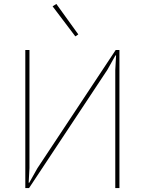

<svg xmlns="http://www.w3.org/2000/svg" viewBox="-20 -951 732 971"><path d="M108 -698H129V-101L125 -27H128L169 -100L565 -698H584V0H563V-597L567 -671H564L523 -598L127 0H108ZM246 -919 265 -931 376 -777 361 -767Z"/></svg>

Font: Plexus Sans Thin
Style: Regular
Weight: 250
Version: Version 2.001;PS 002.001;hotconv 1.0.70;makeotf.lib2.5.58329